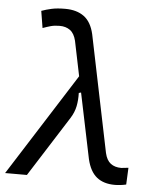

<svg xmlns="http://www.w3.org/2000/svg" viewBox="-62 -788 702 844"><g transform="rotate(5 288.5 -366.0)"><path d="M475.6 9.8Q426.3 9.8 396 -14.6Q365.7 -39.1 353 -92.8L293 -381.8L283.2 -378.9Q284.2 -347.7 278.8 -320.6Q273.4 -293.5 257.3 -267.6L87.4 0H-8.8L278.3 -452.1L246.6 -606Q238.8 -638.2 220 -651.9Q201.2 -665.5 174.3 -665.5Q151.9 -665.5 135 -660.9Q118.2 -656.2 99.6 -649.4L87.4 -724.1Q107.4 -731.4 131.6 -736.8Q155.8 -742.2 191.4 -742.2Q242.7 -742.2 274.9 -718.5Q307.1 -694.8 319.3 -641.6L425.3 -126.5Q432.6 -94.7 450.9 -80.8Q469.2 -66.9 497.6 -66.9Q503.4 -66.9 529.3 -70.3L525.9 3.9Q500.5 9.8 475.6 9.8Z"/></g></svg>

Font: CaskaydiaCove NFP SemiLight
Style: Italic
Weight: 350
Italic angle: -10°
Designer: Aaron Bell
Foundry: Saja Typeworks
Version: Version 2111.001; VTT 6.35;Nerd Fonts 3.1.1